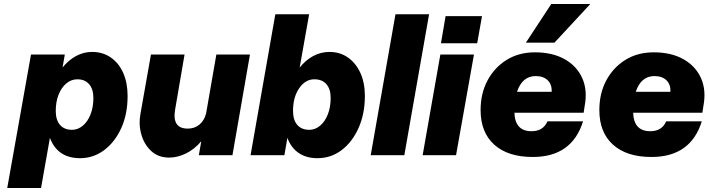

<svg xmlns="http://www.w3.org/2000/svg" viewBox="-20 -771 3520 954"><path d="M134 -500H302L291 -436Q320 -472 357.5 -492.5Q395 -513 438 -513Q491 -513 531 -485Q571 -457 592.5 -408Q614 -359 614 -294Q614 -204 582.5 -134.5Q551 -65 497.5 -25Q444 15 378 15Q266 15 228 -86L184 163H16ZM444 -284Q444 -328 423 -352.5Q402 -377 364 -377Q334 -377 309.5 -356.5Q285 -336 271 -300.5Q257 -265 257 -220Q257 -175 278 -150.5Q299 -126 338 -126Q367 -126 391.5 -146.5Q416 -167 430 -203Q444 -239 444 -284Z M850 -226Q834 -132 913 -132Q947 -132 971 -152Q995 -172 1004 -207L1055 -500H1222L1135 0H968L980 -69Q946 -29 904 -8.5Q862 12 820 12Q767 12 732 -20Q697 -52 682.5 -102Q668 -152 678 -206L730 -500H897Z M1348 -700H1516L1469 -435Q1498 -472 1536 -492.5Q1574 -513 1617 -513Q1669 -513 1708.5 -485.5Q1748 -458 1770.5 -409Q1793 -360 1793 -294Q1793 -206 1762 -136Q1731 -66 1678 -25.5Q1625 15 1557 15Q1502 15 1464 -11Q1426 -37 1408 -86L1393 0H1225ZM1623 -284Q1623 -328 1602 -352.5Q1581 -377 1542 -377Q1497 -377 1466.5 -332.5Q1436 -288 1436 -220Q1436 -175 1457 -150.5Q1478 -126 1517 -126Q1546 -126 1570.5 -146.5Q1595 -167 1609 -203Q1623 -239 1623 -284Z M1945 -700H2112L1989 0H1822Z M2194 -691H2375L2351 -556H2171ZM2168 -500H2335L2246 0H2080Z M2913 -751 2735 -559H2593L2719 -751ZM2368 -224Q2368 -307 2402.5 -371.5Q2437 -436 2497.5 -473.5Q2558 -511 2638 -511Q2725 -511 2785.5 -477Q2846 -443 2873 -383Q2900 -323 2885 -244L2880 -211H2536Q2539 -119 2621 -119Q2679 -119 2700 -168H2877Q2822 9 2627 9Q2504 9 2436 -52Q2368 -113 2368 -224ZM2642 -393Q2575 -393 2549 -315H2721Q2723 -351 2701.5 -372Q2680 -393 2642 -393Z M2958 -224Q2958 -307 2992.5 -371.5Q3027 -436 3087.5 -473.5Q3148 -511 3228 -511Q3315 -511 3375.5 -477Q3436 -443 3463 -383Q3490 -323 3475 -244L3470 -211H3126Q3129 -119 3211 -119Q3269 -119 3290 -168H3467Q3412 9 3217 9Q3094 9 3026 -52Q2958 -113 2958 -224ZM3232 -393Q3165 -393 3139 -315H3311Q3313 -351 3291.5 -372Q3270 -393 3232 -393Z"/></svg>

Font: Overused Grotesk ExtraBold
Style: Italic
Weight: 800
Italic angle: -10°
Version: Version 0.003